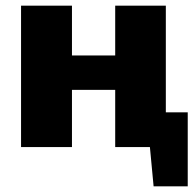

<svg xmlns="http://www.w3.org/2000/svg" viewBox="-20 -517 684 675"><path d="M563 -122V-497H385V-322H233V-497H54V0H233V-201H385V0H507L520 138H640V-122Z"/></svg>

Font: Exo 2 Extra Bold
Style: Regular
Weight: 800
Designer: Natanael Gama
Version: Version 1.001;PS 001.001;hotconv 1.0.88;makeotf.lib2.5.64775